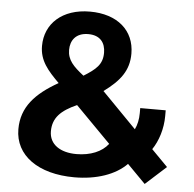

<svg xmlns="http://www.w3.org/2000/svg" viewBox="-49 -704 775 766"><g transform="rotate(5 338.0 -321.0)"><path d="M558 12 641 -63 576 -129C600 -164 616 -214 616 -265V-288H514V-268C514 -243 509 -220 500 -202L362 -343C426 -390 460 -433 460 -501C460 -594 391 -654 281 -654C170 -654 102 -590 102 -501C102 -442 135 -405 181 -359C91 -308 37 -251 37 -162C37 -57 131 10 276 10C365 10 440 -16 485 -62ZM277 -397C235 -430 211 -454 211 -495C211 -532 232 -564 282 -564C330 -564 351 -535 351 -495C351 -448 325 -427 277 -397ZM276 -83C212 -83 167 -112 167 -165C167 -219 199 -250 262 -278L403 -135C378 -102 332 -83 276 -83Z"/></g></svg>

Font: Kanit Medium
Style: Regular
Weight: 500
Designer: Katatrad Team
Foundry: CadsonDemak
Version: Version 1.000;PS 001.000;hotconv 1.0.88;makeotf.lib2.5.64775